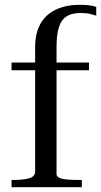

<svg xmlns="http://www.w3.org/2000/svg" viewBox="-20 -778 420 798"><path d="M28 -518H350V-486H28ZM380 -749V-713Q371 -716 355 -720Q339 -724 315 -724Q278 -724 256 -709.5Q234 -695 224.5 -664Q215 -633 215 -582V-54Q215 -44 228 -38.5Q241 -33 263.5 -31.5Q286 -30 314 -30H320V0H28V-30H34Q77 -30 101.5 -37Q126 -44 126 -66V-582Q126 -640 148 -679Q170 -718 212 -738Q254 -758 313 -758Q336 -758 354 -755.5Q372 -753 380 -749Z"/></svg>

Font: Roboto Serif 144pt
Style: Regular
Weight: 400
Version: Version 1.008